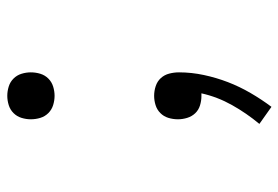

<svg xmlns="http://www.w3.org/2000/svg" viewBox="-142 -436 783 540"><g transform="rotate(-90 250.0 -166.5)"><path d="M250 -405Q237 -405 224 -409Q211 -413 201.5 -422.5Q192 -432 188 -445Q184 -458 184 -472Q184 -485 188 -498Q192 -511 201.5 -520.5Q211 -530 224 -534Q237 -538 250 -538Q263 -538 276 -534Q289 -530 298.5 -520.5Q308 -511 312 -498Q316 -485 316 -472Q316 -458 312 -445Q308 -432 298.5 -422.5Q289 -413 276 -409Q263 -405 250 -405ZM219 205 171 171Q201 135 224 94Q247 53 257 8Q255 8 253 8Q251 8 249 8Q236 8 223 4Q210 0 201 -9.5Q192 -19 188 -32Q184 -45 184 -58Q184 -72 188 -85Q192 -98 201.5 -107.5Q211 -117 224 -121Q237 -125 250 -125Q264 -125 277.5 -120.5Q291 -116 300 -106Q309 -96 312.5 -82.5Q316 -69 316 -55Q316 -20 308.5 15Q301 50 288.5 82.5Q276 115 258 146Q240 177 219 205Z"/></g></svg>

Font: iosevka_custom_sans_ss08 Light
Style: Regular
Weight: 300
Designer: Belleve Invis
Foundry: Belleve Invis
Version: Version 10.3.0; ttfautohint (v1.8.3)